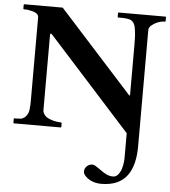

<svg xmlns="http://www.w3.org/2000/svg" viewBox="-63 -745 979 1105"><g transform="rotate(5 426.5 -192.5)"><path d="M458 240C458 248 461 256 467 263C486.8 286.1 519.3 303 563 303C704.1 303 756 209.9 756 68V-602C756 -611 760 -619 766 -626C784.4 -642.1 813.8 -659 847 -659C848 -659 849 -660 850 -660C851 -662 851 -662 851 -663V-685C851 -686 851 -686 850 -687C850 -688 849 -688 847 -688H578C576.3 -688 574 -686.9 574 -685V-663C574 -662 574 -662 575 -660C576 -660 577 -659 578 -659H603C619 -659 632 -657 643 -654C668.3 -647.1 676.6 -622.2 680 -590C683 -570 684 -544 684 -512V-220C683 -218 682 -218 681 -218C679.6 -218 676.3 -221.7 675 -223L254 -688H33C31.3 -688 29 -686.9 29 -685V-663C29 -662 29 -662 30 -660C31 -660 32 -659 33 -659C38 -659 46 -658 55 -658C79.6 -652.5 118 -648.6 118 -619V-131C118 -120 118 -109 116 -98C116 -64 98.3 -37.1 70 -30H58C54 -29 50 -29 45 -29H33C30 -29 29 -28 29 -25V-4C29 -3 30 -2 30 -1C32 0 32 0 33 0H302C303 0 304 0 305 -2C306 -2 306 -3 306 -4V-25C305 -26 305 -26 305 -27C304 -28 303 -29 302 -29C271 -29 238.7 -38.1 218 -51C206.7 -60.4 195 -72.3 195 -92V-528C196 -531 197 -533 198 -533C202 -533 204.2 -530.8 207 -528L684 0V145C684 167.1 678.4 196.3 672 214C663.7 232.3 650.8 255 627 255C613 255 600 252 588 246C564.8 234.4 546.9 218.6 526 206C518 200 509 197 502 197C478.9 197 458 217.4 458 240Z"/></g></svg>

Font: fbb
Style: Bold
Weight: 400
Designer: David J. Perry, Michael Sharpe
Version: Version 1.045